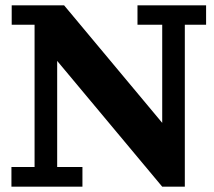

<svg xmlns="http://www.w3.org/2000/svg" viewBox="-20 -702 805 722"><path d="M590 0 195 -473 221 -682 590 -240ZM23 0V-74H110V-609H24V-682H221L195 -473V-74H290V0ZM590 0 586 -240H590V-609H497V-682H755V-609H675V0Z"/></svg>

Font: Montagu Slab 144pt SemiBold
Style: Regular
Weight: 600
Version: Version 1.000